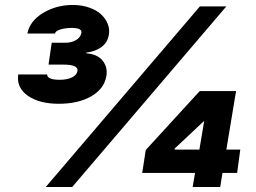

<svg xmlns="http://www.w3.org/2000/svg" viewBox="-20 -753 1030 773"><path d="M552.6 -56.8 566.8 -149.1 784.1 -386.4H930.4L891.3 -150.6H947.4L934.7 -56.8H875.7L866.5 0H755.7L765.3 -56.8ZM216.6 -335.2Q138.5 -335.2 92.2 -367.5Q45.8 -399.9 53.3 -453.1H169.7Q169.7 -431.8 220.9 -431.8Q249.3 -431.8 269 -440.9Q288.7 -449.9 291.9 -467.3Q294 -479.4 280.5 -486.2Q267 -492.9 235.1 -492.9H175.4L188.2 -581H243.6Q267.8 -581 285.5 -591.3Q303.3 -601.6 307.5 -619.3Q308.6 -624.6 306.8 -628.6Q301.5 -640.6 269.2 -640.6Q245 -640.6 224.4 -634.8Q203.8 -628.9 201 -617.9H90.2Q99.8 -668 152.9 -700.5Q206 -733 273.4 -733Q309.3 -733 339.1 -722.5Q369 -712 387.1 -695.1Q405.2 -678.3 413.7 -657Q422.2 -635.7 418.3 -613.6Q413.4 -582 388.8 -563.9Q364.3 -545.8 327.4 -541.2V-538.4Q371.4 -535.2 392.8 -509.2Q414.1 -483.3 408.4 -447.4Q399.9 -395.6 347.5 -365.4Q295.1 -335.2 216.6 -335.2ZM164.1 0 784.8 -727.3H891.3L270.6 0ZM782.7 -150.6 801.8 -264.2H799.7L683.2 -154.8V-150.6Z"/></svg>

Font: Karasuma Gothic
Style: Italic
Weight: 900
Italic angle: -9.39999°
Designer: Rasmus Andersson / Ryoko Nishizuka
Foundry: Genbu
Version: Version 1.00